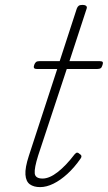

<svg xmlns="http://www.w3.org/2000/svg" viewBox="-20 -750 441 785"><path d="M144 15Q118 15 102 3.5Q86 -8 84 -36Q82 -64 98 -113L214 -468H131Q121 -468 119 -472.5Q117 -477 120 -485Q123 -493 127.5 -496.5Q132 -500 141 -500H224L294 -715Q297 -723 302 -726.5Q307 -730 318 -730Q327 -730 332 -726Q337 -722 334 -714L264 -500H388Q398 -500 400 -496Q402 -492 399 -484Q396 -474 391.5 -471Q387 -468 378 -468H253L136 -114Q120 -63 122 -41.5Q124 -20 154 -20Q182 -20 216 -46.5Q250 -73 285 -119Q291 -126 295.5 -126Q300 -126 305 -121Q313 -116 313 -111Q313 -106 309 -101Q284 -65 255.5 -39Q227 -13 198.5 1Q170 15 144 15Z"/></svg>

Font: Playwrite US Trad Thin
Style: Regular
Weight: 250
Designer: Veronika Burian, José Scaglione
Foundry: TypeTogether
Version: Version 1.003